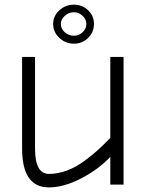

<svg xmlns="http://www.w3.org/2000/svg" viewBox="-20 -795 630 827"><path d="M190.9 -45.9Q229.5 -45.9 268.6 -60.5Q307.6 -75.2 344 -102.3Q380.4 -129.4 403.1 -150.1Q425.8 -170.9 455.1 -201.2V-549.8H512.2V0H455.1V-119.1Q402.3 -64 328.1 -25.9Q253.9 12.2 190.9 12.2Q75.2 12.2 75.2 -154.8V-549.8H130.9V-154.8Q130.9 -45.9 190.9 -45.9ZM209 -691.9Q209 -726.1 235.6 -750.5Q262.2 -774.9 298.8 -774.9Q334.5 -774.9 359.6 -750.7Q384.8 -726.6 384.8 -691.9Q384.8 -656.7 359.6 -631.8Q334.5 -606.9 298.8 -606.9Q262.2 -606.9 235.6 -631.8Q209 -656.7 209 -691.9ZM242.2 -691.9Q242.2 -670.9 259 -656Q275.9 -641.1 298.8 -641.1Q319.8 -641.1 335.9 -656.2Q352.1 -671.4 352.1 -691.9Q352.1 -711.4 335.9 -726.8Q319.8 -742.2 298.8 -742.2Q275.9 -742.2 259 -726.8Q242.2 -711.4 242.2 -691.9Z"/></svg>

Font: Junction Light
Style: Regular
Weight: 300
Designer: Caroline Hadilaksono
Foundry: Caroline Hadilaksono
Version: Version 1.002